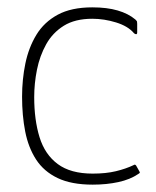

<svg xmlns="http://www.w3.org/2000/svg" viewBox="-20 -497 424 522"><path d="M232 5Q174 5 136.5 -13Q99 -31 78 -63.5Q57 -96 48.5 -139.5Q40 -183 40 -234Q40 -281 49 -324.5Q58 -368 79 -402.5Q100 -437 137 -457Q174 -477 231 -477Q271 -477 300 -468.5Q329 -460 348 -444Q352 -440 352.5 -438.5Q353 -437 353 -432V-409Q353 -404 350 -404Q347 -404 344 -407Q328 -426 295.5 -436Q263 -446 231 -446Q184 -446 153.5 -427Q123 -408 105.5 -376.5Q88 -345 80.5 -307.5Q73 -270 73 -233Q73 -171 87.5 -124Q102 -77 137 -51Q172 -25 232 -25Q268 -25 295 -31.5Q322 -38 343 -48Q347 -51 350 -47L359 -31Q361 -28 359.5 -26.5Q358 -25 356 -24Q334 -9 302 -2Q270 5 232 5Z"/></svg>

Font: Glory Thin
Style: Regular
Weight: 100
Designer: Robert Leuschke
Foundry: Robert Leuschke
Version: Version 1.011